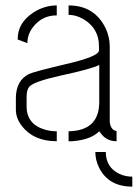

<svg xmlns="http://www.w3.org/2000/svg" viewBox="-20 -527 513 715"><path d="M472.7 168Q383.8 168 348.6 96.7Q335 68.4 335 39.1H374Q374 95.7 423.8 120.1Q446.3 130.9 472.7 130.9ZM39.1 -118.2V-163.1Q40 -226.6 86.9 -251Q104.5 -259.8 224.6 -288.1Q347.7 -316.4 348.6 -338.9V-354.5Q348.6 -421.9 290 -456.1Q262.7 -471.7 235.4 -471.7V-506.8Q326.2 -506.8 368.2 -431.6Q388.7 -394.5 388.7 -352.5V-72.3Q392.6 -42 414.1 -39.1V-1Q375 -1 353.5 -33.2Q351.6 -36.1 349.6 -38.1Q317.4 -5.9 248 -1Q241.2 -1 235.4 -1V-38.1Q348.6 -40 349.6 -145.5V-285.2Q322.3 -270.5 204.1 -245.1Q108.4 -223.6 89.8 -205.1Q79.1 -193.4 79.1 -167V-128.9Q80.1 -63.5 148.4 -43.9Q168.9 -38.1 191.4 -38.1V-1Q105.5 -1 61.5 -57.6Q39.1 -86.9 39.1 -118.2ZM45.9 -379.9Q44.9 -441.4 104.5 -480.5Q145.5 -506.8 191.4 -506.8V-469.7Q136.7 -469.7 103.5 -426.8Q82 -399.4 82 -366.2Z"/></svg>

Font: Post No Bills Colombo Light
Style: Regular
Weight: 300
Designer: Kosala Senevirathne, Siva Puranthara, Lasantha Premarathna, Tharique Azeez
Foundry: Mooniak
Version: Version 1.220 ; ttfautohint (v1.6)